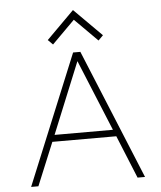

<svg xmlns="http://www.w3.org/2000/svg" viewBox="-60 -974 861 1026"><g transform="rotate(-5 370.0 -461.0)"><path d="M351 -696H390L676 0H636L542 -230H199L104 0H65ZM214 -266H527L370 -648ZM222 -774 370 -922 518 -774 492 -748 370 -870 248 -748Z"/></g></svg>

Font: M Major Mono Display
Style: Regular
Weight: 400
Designer: Emre Parlak
Foundry: Emre Parlak
Version: Version 2.000; ttfautohint (v1.8) -l 8 -r 50 -G 200 -x 14 -D